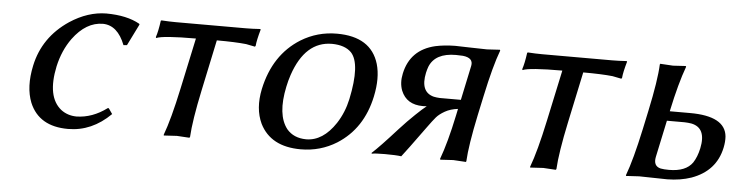

<svg xmlns="http://www.w3.org/2000/svg" viewBox="-36 -578 2795 728"><g transform="rotate(5 1361.5 -214.5)"><path d="M335 -398.9Q270.5 -398.9 220.2 -330.6Q187 -284.7 173.3 -223.1Q148.4 -105.5 205.6 -59.6Q230.5 -40.5 264.6 -40Q325.2 -41 380.4 -82H384.3L398.9 -61Q327.6 9.8 236.8 9.8Q126.5 9.8 90.3 -76.7Q66.9 -135.3 84.5 -217.8Q107.9 -328.1 205.6 -393.6Q273.9 -438.5 344.2 -439Q422.9 -438.5 471.2 -411.1L472.7 -408.2L432.1 -326.2L418.9 -325.2Q390.6 -397.9 335 -398.9Z M690.4 -374Q565.9 -374 540 -362.8L538.6 -366.2Q546.4 -389.2 551.8 -429.2L554.2 -431.2Q584 -429.2 608.9 -429.2H875Q900.4 -429.2 930.2 -431.2L932.1 -429.2Q920.4 -388.2 918.5 -366.2L916 -362.8Q916 -362.8 881.8 -369.6Q839.8 -374 770 -374L729 -180.2Q704.1 -63 700.7 0L698.2 2.9Q696.3 2.9 650.9 0L601.1 2.9L600.6 0Q623.5 -61 648.9 -180.2Z M956.1 -205.1Q984.4 -337.9 1085.4 -400.9Q1147.5 -439 1221.7 -439Q1351.6 -439 1381.8 -337.9Q1397 -285.2 1381.8 -213.9Q1355.5 -89.8 1259.3 -28.8Q1197.3 9.8 1122.6 9.8Q1008.3 9.8 966.8 -73.7Q940.4 -129.9 956.1 -205.1ZM1206.5 -398.9Q1104.5 -398.9 1060.1 -267.6Q1052.7 -245.6 1047.9 -222.2Q1024.9 -113.8 1065.9 -61.5Q1092.3 -30.3 1139.6 -29.8Q1203.6 -29.8 1251.5 -102.1Q1278.8 -144 1290 -195.8Q1318.8 -332 1280.3 -373.5Q1255.9 -398.4 1206.5 -398.9Z M1711.4 -230 1739.3 -361.8Q1745.6 -392.6 1704.6 -397Q1693.4 -397.9 1678.2 -397.9Q1599.1 -397.9 1577.6 -344.2Q1573.7 -333.5 1570.8 -320.8Q1555.2 -246.6 1607.9 -232.9Q1619.1 -230.5 1631.3 -230ZM1584.5 -194.3Q1582 -194.3 1577.1 -194.1Q1572.3 -193.8 1569.8 -193.8Q1507.8 -193.8 1486.8 -245.1Q1475.6 -274.4 1483.4 -310.1Q1502.9 -402.3 1597.2 -424.3Q1630.9 -431.6 1672.4 -432.1Q1689.9 -432.1 1725.1 -430.7Q1768.1 -429.2 1793.5 -429.2L1842.3 -432.1L1843.8 -429.2Q1820.8 -368.2 1795.9 -251L1780.3 -178.2Q1755.4 -60.1 1752.4 0L1751 2.9Q1749 2.9 1702.6 0L1653.8 2.9L1652.3 0Q1676.3 -64.5 1698.2 -168.9L1703.6 -194.8Q1674.8 -191.4 1654.3 -179.7Q1633.8 -168 1622.8 -155.3Q1611.8 -142.6 1590.3 -112.8Q1521 -17.1 1504.9 2.9Q1484.4 0 1442.4 0Q1406.2 0 1392.6 2.9L1391.6 0Q1421.4 -26.9 1485.8 -98.6Q1515.6 -131.3 1543.9 -158.2Q1569.8 -183.1 1584.5 -194.3Z M2085 -374Q1960.4 -374 1934.6 -362.8L1933.1 -366.2Q1940.9 -389.2 1946.3 -429.2L1948.7 -431.2Q1978.5 -429.2 2003.4 -429.2H2269.5Q2294.9 -429.2 2324.7 -431.2L2326.7 -429.2Q2314.9 -388.2 2313 -366.2L2310.5 -362.8Q2310.5 -362.8 2276.4 -369.6Q2234.4 -374 2164.6 -374L2123.5 -180.2Q2098.6 -63 2095.2 0L2092.8 2.9Q2090.8 2.9 2045.4 0L1995.6 2.9L1995.1 0Q2018.1 -61 2043.5 -180.2Z M2631.8 -126Q2648.4 -205.1 2589.8 -216.8Q2577.6 -218.8 2563.5 -219.2H2496.6L2466.8 -79.1Q2459.5 -43.5 2488.8 -36.6Q2501.5 -34.2 2520.5 -34.2Q2584.5 -34.2 2609.9 -70.3Q2624.5 -92.3 2631.8 -126ZM2504.9 -258.8 2504.4 -255.9H2581.5Q2715.8 -255.9 2723.1 -179.2Q2724.6 -159.7 2719.7 -136.2Q2700.7 -45.9 2608.4 -12.7Q2566.9 1.5 2517.6 2Q2496.6 2 2463.9 1Q2430.7 0 2410.2 0L2360.4 2.9L2359.9 0Q2382.8 -61 2408.2 -179.2L2423.3 -250Q2448.7 -369.1 2451.2 -429.2L2452.6 -432.1Q2454.6 -432.1 2501.5 -429.2L2549.8 -432.1L2551.3 -429.2Q2527.3 -364.3 2504.9 -258.8Z"/></g></svg>

Font: Linux Biolinum Slanted O
Style: Slanted
Weight: 400
Designer: Philipp H. Poll
Foundry: Philipp H. Poll
Version: Version 1.0.4